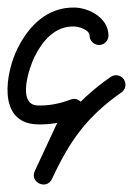

<svg xmlns="http://www.w3.org/2000/svg" viewBox="-29 -301 352 508"><path d="M258 -207C258 -207 258 -207 258 -207C258 -252.3 208.6 -280.1 168.6 -281C96.9 -282.6 47.9 -233.7 17.6 -173.2C-13.7 -110.6 -37.9 23.4 67.9 28C105.2 29.6 142.2 22 177 8.8C186.7 5.1 181 -8.1 171.8 -18.1C162.6 -28 149.8 -34.6 145.4 -25.2C118 33.7 90.5 92.6 63.1 151.4C56 166.5 63.8 179.4 75.1 184.6C86.5 189.9 101.3 187.7 108.4 172.6C156.3 70.2 200.5 8.1 292.4 -56.6C303.7 -64.5 306.4 -80.1 298.4 -91.4C290.5 -102.7 274.9 -105.4 263.6 -97.4C263.6 -97.4 263.6 -97.4 263.6 -97.4C164.7 -27.8 114.6 41.4 63.1 151.4C56 166.5 63.8 179.3 75.2 184.6C86.5 189.9 101.3 187.7 108.4 172.6C135.8 113.7 163.3 54.8 190.7 -4C195.1 -13.5 192.1 -23.8 185.5 -30.8C179 -37.9 168.9 -41.7 159.2 -38C130.8 -27.2 100.6 -20.7 70.1 -22C14.7 -24.4 49.4 -124.9 62.4 -150.8C83.6 -193.3 116.1 -232.2 167.4 -231C179.6 -230.7 208 -222 208 -207C208 -193.2 219.2 -182 233 -182C246.8 -182 258 -193.2 258 -207Z"/></svg>

Font: FRB American Cursive Guidelines Semibold
Style: Italic
Weight: 600
Italic angle: -25°
Version: Version 2.0;Modular Font Editor K font №1